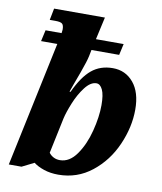

<svg xmlns="http://www.w3.org/2000/svg" viewBox="-86 -829 764 908"><g transform="rotate(10 296.5 -375.0)"><path d="M136 -26 78 3H17L144 -598H66L78 -652H155L157 -669Q157 -690 149 -697Q141 -704 116 -704H89L100 -760H344L320 -652H453L441 -598H308L302 -568Q297 -543 276.5 -486.5Q256 -430 252 -420L240 -386H245Q280 -462 321.5 -496.5Q363 -531 423 -531Q484 -531 522.5 -485Q561 -439 561 -356Q561 -272 523.5 -186.5Q486 -101 416 -45.5Q346 10 255 10Q217 10 186 -0.5Q155 -11 136 -26ZM400 -349Q400 -399 388.5 -423Q377 -447 359 -447Q331 -447 304.5 -412.5Q278 -378 259.5 -332.5Q241 -287 234 -256L198 -85Q207 -73 220.5 -66Q234 -59 251 -59Q297 -59 331 -107.5Q365 -156 382.5 -224.5Q400 -293 400 -349Z"/></g></svg>

Font: Noto Serif NarrowExtraBold
Style: Italic
Weight: 800
Width: 4
Italic angle: -12°
Designer: Monotype Design Team
Foundry: Monotype Imaging Inc.
Version: Version 1.001